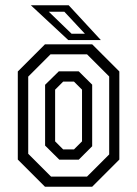

<svg xmlns="http://www.w3.org/2000/svg" viewBox="-20 -708 520 728"><path d="M150.5 0 47.5 -103V-437L150.5 -540H329.5L432.5 -437V-103L329.5 0ZM173.5 -38.5H310L394 -122.5V-418L310 -502H171.5L87 -417.5V-125ZM205 -102.5 151 -156V-386.5L203 -437.5H278.5L329.5 -387V-153.5L278.5 -102.5ZM219.5 -141.5H260.5L291 -172V-368L260.5 -398.5H219.5L189 -368V-172ZM362.5 -556H239L97 -688H240.5ZM302 -580 224 -663.5H165L251.5 -580Z"/></svg>

Font: Tourney Condensed
Style: Regular
Weight: 400
Width: 3
Designer: Tyler Finck
Foundry: Etcetera Type Co
Version: Version 1.010; ttfautohint (v1.8.3)